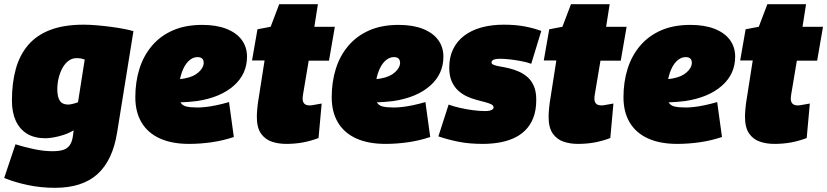

<svg xmlns="http://www.w3.org/2000/svg" viewBox="-41 -678 3955 918"><path d="M-21 173 33 12Q74 25 121.5 35Q169 45 210 45Q238 45 258.5 39.5Q279 34 291.5 17.5Q304 1 308 -30L311 -55Q290 -42 264.5 -33.5Q239 -25 215.5 -21Q192 -17 176 -17Q124 -17 88.5 -38.5Q53 -60 34.5 -100.5Q16 -141 16 -197Q16 -281 34.5 -348Q53 -415 93.5 -462.5Q134 -510 199.5 -535Q265 -560 359 -560Q388 -560 422.5 -557Q457 -554 491 -549.5Q525 -545 553 -539.5Q581 -534 597 -529L519 -45Q498 88 425.5 154Q353 220 222 220Q155 220 93 207Q31 194 -21 173ZM364 -393Q357 -396 348 -398Q339 -400 325 -400Q304 -400 287 -387.5Q270 -375 258 -353.5Q246 -332 239.5 -305.5Q233 -279 233 -251Q233 -215 245 -196.5Q257 -178 285 -178Q291 -178 298.5 -179.5Q306 -181 315 -183.5Q324 -186 332 -189Z M776 -299Q788 -297 807 -298.5Q826 -300 842 -303Q885 -311 908.5 -332.5Q932 -354 933 -376Q933 -391 925.5 -398Q918 -405 903 -405Q880 -405 860 -385.5Q840 -366 827.5 -329.5Q815 -293 814 -242Q813 -208 821 -191Q829 -174 849 -169Q869 -164 904 -164Q920 -164 943 -166.5Q966 -169 994.5 -175Q1023 -181 1054 -190L1077 -23Q1027 -6 972 2Q917 10 863 10Q781 10 723.5 -16Q666 -42 636 -92Q606 -142 606 -213Q606 -286 625.5 -348.5Q645 -411 685 -458.5Q725 -506 785 -532.5Q845 -559 926 -559Q994 -559 1042 -540Q1090 -521 1115 -487Q1140 -453 1140 -407Q1140 -324 1076.5 -268Q1013 -212 902 -195Q862 -190 828.5 -189Q795 -188 764 -192Z M1497 -183 1482 -18Q1445 -4 1407.5 3Q1370 10 1327 10Q1289 10 1257.5 -1Q1226 -12 1206.5 -40Q1187 -68 1187 -120Q1187 -137 1189.5 -162.5Q1192 -188 1196 -210L1224 -389H1164L1190 -538L1253 -550L1294 -658H1479L1462 -550H1560L1532 -388H1435L1408 -227Q1407 -221 1406.5 -215.5Q1406 -210 1406 -206Q1406 -191 1414 -182.5Q1422 -174 1440 -174Q1450 -174 1463 -177Q1476 -180 1497 -183Z M1715 -299Q1727 -297 1746 -298.5Q1765 -300 1781 -303Q1824 -311 1847.5 -332.5Q1871 -354 1872 -376Q1872 -391 1864.5 -398Q1857 -405 1842 -405Q1819 -405 1799 -385.5Q1779 -366 1766.5 -329.5Q1754 -293 1753 -242Q1752 -208 1760 -191Q1768 -174 1788 -169Q1808 -164 1843 -164Q1859 -164 1882 -166.5Q1905 -169 1933.5 -175Q1962 -181 1993 -190L2016 -23Q1966 -6 1911 2Q1856 10 1802 10Q1720 10 1662.5 -16Q1605 -42 1575 -92Q1545 -142 1545 -213Q1545 -286 1564.5 -348.5Q1584 -411 1624 -458.5Q1664 -506 1724 -532.5Q1784 -559 1865 -559Q1933 -559 1981 -540Q2029 -521 2054 -487Q2079 -453 2079 -407Q2079 -324 2015.5 -268Q1952 -212 1841 -195Q1801 -190 1767.5 -189Q1734 -188 1703 -192Z M2055 -26 2104 -178Q2128 -169 2159 -162Q2190 -155 2221.5 -151Q2253 -147 2277 -147Q2291 -147 2300 -149Q2309 -151 2314 -155Q2319 -159 2319 -164Q2319 -174 2307.5 -179.5Q2296 -185 2277 -190Q2258 -195 2235.5 -201Q2213 -207 2190.5 -217.5Q2168 -228 2149 -245.5Q2130 -263 2118.5 -289.5Q2107 -316 2107 -355Q2107 -405 2125.5 -443Q2144 -481 2178 -507Q2212 -533 2260 -546.5Q2308 -560 2368 -560Q2424 -560 2468.5 -551.5Q2513 -543 2547 -530L2499 -373Q2477 -381 2450 -386Q2423 -391 2397 -394Q2371 -397 2350 -397Q2336 -397 2327 -395Q2318 -393 2313.5 -389Q2309 -385 2309 -379Q2309 -372 2320.5 -367.5Q2332 -363 2351 -360Q2370 -357 2393 -351.5Q2416 -346 2439 -336Q2462 -326 2481 -309.5Q2500 -293 2511.5 -266.5Q2523 -240 2523 -201Q2523 -151 2509 -115Q2495 -79 2470 -54.5Q2445 -30 2412.5 -16Q2380 -2 2343 4Q2306 10 2268 10Q2203 10 2152.5 0Q2102 -10 2055 -26Z M2892 -183 2877 -18Q2840 -4 2802.5 3Q2765 10 2722 10Q2684 10 2652.5 -1Q2621 -12 2601.5 -40Q2582 -68 2582 -120Q2582 -137 2584.5 -162.5Q2587 -188 2591 -210L2619 -389H2559L2585 -538L2648 -550L2689 -658H2874L2857 -550H2955L2927 -388H2830L2803 -227Q2802 -221 2801.5 -215.5Q2801 -210 2801 -206Q2801 -191 2809 -182.5Q2817 -174 2835 -174Q2845 -174 2858 -177Q2871 -180 2892 -183Z M3110 -299Q3122 -297 3141 -298.5Q3160 -300 3176 -303Q3219 -311 3242.5 -332.5Q3266 -354 3267 -376Q3267 -391 3259.5 -398Q3252 -405 3237 -405Q3214 -405 3194 -385.5Q3174 -366 3161.5 -329.5Q3149 -293 3148 -242Q3147 -208 3155 -191Q3163 -174 3183 -169Q3203 -164 3238 -164Q3254 -164 3277 -166.5Q3300 -169 3328.5 -175Q3357 -181 3388 -190L3411 -23Q3361 -6 3306 2Q3251 10 3197 10Q3115 10 3057.5 -16Q3000 -42 2970 -92Q2940 -142 2940 -213Q2940 -286 2959.5 -348.5Q2979 -411 3019 -458.5Q3059 -506 3119 -532.5Q3179 -559 3260 -559Q3328 -559 3376 -540Q3424 -521 3449 -487Q3474 -453 3474 -407Q3474 -324 3410.5 -268Q3347 -212 3236 -195Q3196 -190 3162.5 -189Q3129 -188 3098 -192Z M3831 -183 3816 -18Q3779 -4 3741.5 3Q3704 10 3661 10Q3623 10 3591.5 -1Q3560 -12 3540.5 -40Q3521 -68 3521 -120Q3521 -137 3523.5 -162.5Q3526 -188 3530 -210L3558 -389H3498L3524 -538L3587 -550L3628 -658H3813L3796 -550H3894L3866 -388H3769L3742 -227Q3741 -221 3740.5 -215.5Q3740 -210 3740 -206Q3740 -191 3748 -182.5Q3756 -174 3774 -174Q3784 -174 3797 -177Q3810 -180 3831 -183Z"/></svg>

Font: Georama ExtraCondensed Thin Black
Style: Italic
Weight: 900
Italic angle: -9°
Version: Version 1.001